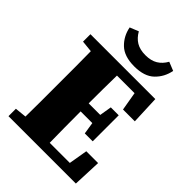

<svg xmlns="http://www.w3.org/2000/svg" viewBox="-244 -968 1080 1080"><g transform="rotate(45 295.5 -428.0)"><path d="M28 -593V-652H544L551 -482H457L438 -593H298Q297 -538 296.5 -482Q296 -426 296 -370H388L400 -442H463V-235H400L389 -306H296Q296 -240 296.5 -179Q297 -118 298 -58H458L477 -170H571L564 0H28V-59L97 -66Q98 -126 98 -187.5Q98 -249 98 -310V-342Q98 -403 98 -464Q98 -525 97 -586ZM157 -835 209 -856Q228 -822 257 -804.5Q286 -787 330 -787Q374 -787 403 -804.5Q432 -822 451 -856L503 -835Q492 -777 451 -737.5Q410 -698 330 -698Q250 -698 209 -737.5Q168 -777 157 -835Z"/></g></svg>

Font: Source Serif 4 Black
Style: Regular
Weight: 900
Designer: Frank Grießhammer
Foundry: Adobe
Version: Version 4.005;hotconv 1.1.0;makeotfexe 2.6.0